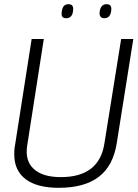

<svg xmlns="http://www.w3.org/2000/svg" viewBox="-20 -886 656 916"><path d="M260 10Q157 10 102.5 -31Q48 -72 48 -150Q48 -161 48.5 -170Q49 -179 52 -195L131 -700H189L110 -193Q98 -120 140.5 -80.5Q183 -41 270 -41Q453 -41 478 -201L558 -700H616L537 -203Q520 -95 451.5 -42.5Q383 10 260 10ZM478 -799Q466 -799 460.5 -805.5Q455 -812 455 -824Q456 -844 464.5 -855Q473 -866 488 -866Q501 -866 506.5 -859.5Q512 -853 511 -840Q510 -820 501.5 -809.5Q493 -799 478 -799ZM296 -799Q284 -799 278.5 -805Q273 -811 274 -823Q275 -843 282.5 -854.5Q290 -866 307 -866Q319 -866 324.5 -859.5Q330 -853 329 -840Q328 -819 319.5 -809Q311 -799 296 -799Z"/></svg>

Font: Georama Light
Style: Italic
Weight: 300
Italic angle: -9°
Designer: Jean-Baptiste Levee
Foundry: Production Type
Version: Version 1.001